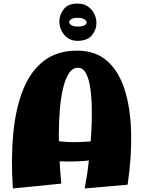

<svg xmlns="http://www.w3.org/2000/svg" viewBox="-20 -1050 803 1077"><path d="M455 7Q460 -17 467.5 -65Q475 -113 481.5 -175.5Q488 -238 492 -306Q496 -374 495 -439Q494 -504 486.5 -556Q479 -608 462 -639Q445 -670 417 -670Q387 -670 366.5 -638.5Q346 -607 333.5 -554Q321 -501 315.5 -433.5Q310 -366 310 -293Q310 -220 314 -149.5Q318 -79 324 -20L52 7Q41 -161 54.5 -302.5Q68 -444 110 -548Q152 -652 226.5 -709Q301 -766 413 -766Q515 -766 580.5 -708.5Q646 -651 679 -548Q712 -445 715.5 -308.5Q719 -172 696 -14ZM129 -162 169 -293Q231 -268 295 -259.5Q359 -251 420.5 -253Q482 -255 537 -261.5Q592 -268 637 -274L647 -193Q584 -163 498.5 -152Q413 -141 318 -145Q223 -149 129 -162ZM414 -821Q382 -821 359.5 -837Q337 -853 325 -878Q313 -903 313 -929Q313 -967 337.5 -998.5Q362 -1030 414 -1030Q449 -1030 472.5 -1014Q496 -998 508.5 -973Q521 -948 521 -920Q521 -883 495.5 -852Q470 -821 414 -821ZM416 -901Q442 -901 454 -908Q466 -915 466 -924Q466 -934 453 -942Q440 -950 416 -950Q391 -950 379.5 -942.5Q368 -935 368 -926Q368 -917 380.5 -909Q393 -901 416 -901Z"/></svg>

Font: Marhey
Style: Bold
Weight: 700
Designer: Nur Syamsi & Bustanul Arifin
Foundry: Namelatype
Version: Version 1.000